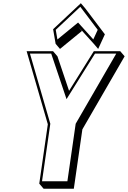

<svg xmlns="http://www.w3.org/2000/svg" viewBox="-20 -1144 796 1196"><path d="M145.9 -825 277.9 -370 224.6 0 251.8 31.8H439.8L493.1 -338.2L756.3 -793.2L729.1 -825H564.4L410.2 -578.2L337.8 -793.2L310.6 -825ZM310.9 -962 326.5 -871 353.7 -839.2 490.5 -951.2 463.2 -983 564.3 -871 591.5 -839.2 633.3 -930.2 510.8 -1092.2 483.6 -1124ZM327.3 -958.2 480.2 -1101.7 588.7 -958.3 561.2 -898.5 466.4 -1003.6 337.6 -898.1ZM166.6 -810H299L394.4 -526.4L571.7 -810H704.1L451.4 -373.1L399.8 -15H241.8L293.4 -373.1Z"/></svg>

Font: Blink
Style: 3DObl
Weight: 400
Designer: Mew Too
Foundry: Cannot Into Space Fonts
Version: Version 001.000